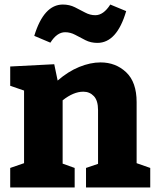

<svg xmlns="http://www.w3.org/2000/svg" viewBox="-20 -826 689 846"><path d="M25 0V-86L86 -107V-427L25 -448V-533L219 -543L234 -471Q280 -511 329 -531Q378 -551 423 -551Q490 -551 536 -507.5Q582 -464 582 -376V-107L642 -86V0H359V-86L412 -104V-341Q412 -383 393.5 -402.5Q375 -422 347 -422Q304 -422 256 -384V-105L309 -86V0ZM409 -637Q380 -637 356.5 -649Q333 -661 311.5 -672.5Q290 -684 267 -684Q231 -684 202 -638L131 -668Q173 -806 257 -806Q286 -806 310 -794Q334 -782 355.5 -770.5Q377 -759 400 -759Q436 -759 466 -806L536 -777Q495 -637 409 -637Z"/></svg>

Font: Bitter ExtraBold
Style: Regular
Weight: 800
Designer: Sol Matas, and Bitter project Authors
Foundry: Sol Matas
Version: Version 2.001